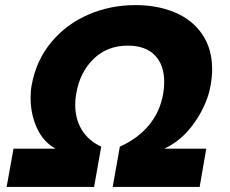

<svg xmlns="http://www.w3.org/2000/svg" viewBox="-20 -735 903 753"><path d="M763 -2 789 -152H624Q693 -183 743 -254.5Q793 -326 806 -400Q812 -433 812 -464Q812 -543 773.5 -600Q735 -657 666.5 -686Q598 -715 511 -715Q413 -715 327 -678Q241 -641 181.5 -570Q122 -499 104 -400Q100 -379 100 -351Q100 -287 125 -232.5Q150 -178 198 -152H33L6 -2H349L377 -160Q327 -183 301 -225.5Q275 -268 275 -324Q275 -348 279 -368Q293 -451 346.5 -503.5Q400 -556 481 -556Q551 -556 587.5 -518Q624 -480 624 -414Q624 -389 620 -368Q608 -297 564 -244Q520 -191 450 -160L422 -2Z"/></svg>

Font: Geom ExtraBold
Style: Bold Italic
Weight: 800
Italic angle: -10°
Version: Version 1.102